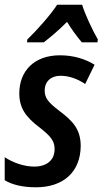

<svg xmlns="http://www.w3.org/2000/svg" viewBox="-20 -786 436 816"><path d="M95 -606H166C196 -629 230 -658 265 -693C285 -660 309 -628 328 -606H394L396 -618C374 -656 342 -723 329 -766H223C192 -719 137 -658 96 -618ZM133 10C250 10 322 -56 323 -165C323 -237 289 -272 232 -315C183 -352 170 -371 170 -401C170 -440 197 -464 237 -464C274 -464 311 -450 342 -429L382 -511C343 -535 293 -551 235 -551C126 -551 62 -485 62 -389C62 -328 89 -289 146 -246C199 -205 212 -185 212 -152C212 -104 177 -78 126 -78C82 -78 34 -95 0 -118V-20C32 -1 75 10 133 10Z"/></svg>

Font: Noto Sans Display SemiCondensed Medium
Style: Italic
Weight: 500
Width: 4
Italic angle: -12°
Designer: Monotype Design Team
Foundry: Monotype Imaging Inc.
Version: Version 1.900